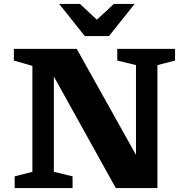

<svg xmlns="http://www.w3.org/2000/svg" viewBox="-20 -955 952 975"><path d="M144.5 -82.5V-620.5L50.5 -647.5V-707H369.5L670.5 -168.5V-624.5L575.5 -647.5V-707H869V-647.5L779.5 -624.5V0H568L253.5 -566.5V-82.5L348.5 -59.5V0H54.5V-59.5ZM663.5 -935 533.5 -772H410.5L280.5 -935H386L472 -855L558 -935Z"/></svg>

Font: Newsreader 6pt SemiBold
Style: Regular
Weight: 600
Designer: Hugues Gentile
Foundry: Production Type
Version: Version 1.003; ttfautohint (v1.8.3)